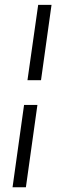

<svg xmlns="http://www.w3.org/2000/svg" viewBox="-20 -605 264 794"><path d="M31.9 169.3 79.5 -171H134.7L87.1 169.3ZM93.6 -273.4 137.9 -585H193.1L149.6 -273.4Z"/></svg>

Font: Alumni Sans SC Thin
Style: Italic
Weight: 100
Italic angle: -8°
Designer: Robert E. Leuschke
Foundry: Robert E. Leuschke
Version: Version 1.016